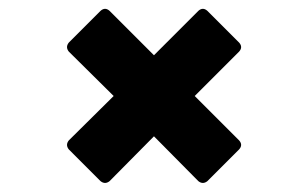

<svg xmlns="http://www.w3.org/2000/svg" viewBox="-20 -512 640 424"><path d="M202 -112 132 -182Q124 -192 132 -202L231 -300L132 -398Q124 -408 132 -418L202 -488Q212 -497 222 -488L320 -390L418 -488Q428 -497 438 -488L508 -418Q517 -408 508 -398L410 -300L508 -202Q517 -192 508 -182L438 -112Q428 -104 418 -112L320 -211L222 -112Q212 -104 202 -112Z"/></svg>

Font: Sofia Sans Black
Style: Italic
Weight: 900
Italic angle: -9°
Version: Version 4.100-B